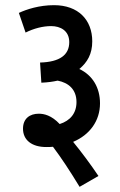

<svg xmlns="http://www.w3.org/2000/svg" viewBox="-20 -652 465 743"><path d="M53 -602 79 -526C111 -542 146 -551 178 -551C214 -551 248 -533 248 -489C248 -440 212 -412 135 -410L140 -332C165 -333 186 -336 203 -340C245 -332 276 -306 276 -257C276 -214 252 -185 211 -172C179 -206 150 -212 130 -212C95 -212 69 -193 69 -154C69 -110 103 -83 159 -83C168 -83 177 -83 185 -84C216 -43 251 10 288 71L361 29C330 -17 295 -64 263 -103C327 -130 367 -184 367 -252C367 -313 338 -361 287 -385C318 -411 337 -443 337 -492C337 -575 283 -632 189 -632C132 -632 83 -616 53 -602Z"/></svg>

Font: Noto Sans Devanagari UI ExtraCondensed Medium
Style: Regular
Weight: 500
Width: 2
Designer: Jelle Bosma - Monotype Design Team
Foundry: Monotype Imaging Inc.
Version: Version 2.003